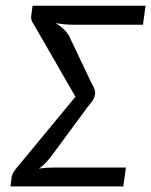

<svg xmlns="http://www.w3.org/2000/svg" viewBox="-20 -662 537 682"><path d="M317.9 -328.1Q316.9 -318.8 311.5 -308.8Q306.2 -298.8 291 -281.7L159.2 -103Q145.5 -86.9 136.5 -77.9Q127.4 -68.8 118.2 -63Q133.8 -65.4 147 -66.2Q160.2 -66.9 171.4 -66.9H427.2L418 0H17.1L21.5 -32.2Q22.5 -42 28.6 -51.3Q34.7 -60.5 41.5 -68.4L248 -318.4L97.7 -579.1Q93.8 -584.5 91.8 -591.1Q89.8 -597.7 90.8 -604.5L95.7 -641.6H497.1L487.8 -574.2H242.7Q223.1 -574.2 208 -575.7Q192.9 -577.1 177.7 -580.1Q193.8 -570.3 205.8 -559.1Q217.8 -547.9 226.1 -532.7L303.2 -370.6Q313 -353.5 315.9 -344.5Q318.8 -335.4 317.9 -328.1Z"/></svg>

Font: Carlito
Style: Italic
Weight: 400
Italic angle: -7°
Designer: Lukasz Dziedzic
Foundry: tyPoland Lukasz Dziedzic
Version: Version 1.104